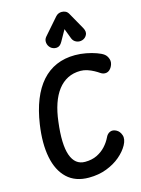

<svg xmlns="http://www.w3.org/2000/svg" viewBox="-193 -1498 1185 1612"><g transform="rotate(-15 400.0 -692.0)"><path d="M372.5 10Q255 10 183.8 -57Q112.5 -124 88.5 -245.2Q64.5 -366.5 88.5 -529Q106 -647 142.2 -737.5Q178.5 -828 233 -889.5Q287.5 -951 360.2 -982.5Q433 -1014 523.5 -1014Q570.5 -1014 619 -1004.8Q667.5 -995.5 707 -981.2Q746.5 -967 765.5 -952.5Q787 -937 797 -906Q807 -875 787.5 -839.5Q769 -807.5 742 -802.5Q715 -797.5 690 -815Q674 -826.5 648.5 -840.5Q623 -854.5 593.2 -864.5Q563.5 -874.5 533.5 -874.5Q471 -874.5 422 -849.5Q373 -824.5 337 -777.5Q301 -730.5 278 -663.2Q255 -596 245 -511Q220.5 -317 254.2 -221.8Q288 -126.5 375 -126.5Q434.5 -126.5 479 -148.2Q523.5 -170 554.8 -204.2Q586 -238.5 604 -276Q617.5 -306.5 642.5 -316.8Q667.5 -327 696.5 -311.5Q724.5 -297 736.8 -261Q749 -225 722.5 -176Q696.5 -128.5 646.5 -86Q596.5 -43.5 526.8 -16.8Q457 10 372.5 10ZM615 -1119Q588 -1111 563.2 -1122.5Q538.5 -1134 529 -1159L495.5 -1247.5L441.5 -1151.5Q421.5 -1115 391.5 -1113.8Q361.5 -1112.5 340 -1131.5Q319.5 -1151 316.5 -1178.5Q313.5 -1206 332 -1227L456.5 -1369.5Q467.5 -1382 481.2 -1387.8Q495 -1393.5 509 -1393.5Q526 -1393.5 541.8 -1386.5Q557.5 -1379.5 568 -1361L649.5 -1216.5Q670 -1180 656.2 -1153.8Q642.5 -1127.5 615 -1119Z"/></g></svg>

Font: Edu NSW ACT Cursive
Style: Regular
Weight: 400
Designer: Tina and Corey Anderson, Eben Sorkin, Mirko Velimirovic
Foundry: Sorkin Type Co.
Version: Version 2.000